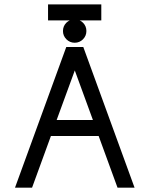

<svg xmlns="http://www.w3.org/2000/svg" viewBox="-20 -860 686 880"><path d="M596.7 0H518.6L432.1 -236.8H213.4L127 0H48.8L283.7 -644.5H361.8ZM405.8 -310.1 322.8 -537.1 239.7 -310.1ZM345.2 -766.6Q353.5 -762.7 360.4 -755.9Q376 -740.2 376 -717.8Q376 -695.8 360.4 -679.9Q344.7 -664.1 322.3 -664.1Q300.3 -664.1 284.4 -679.9Q268.6 -695.8 268.6 -717.8Q268.6 -740.2 284.2 -755.9Q291.5 -762.7 299.8 -766.6H200.2V-839.8H444.3V-766.6Z"/></svg>

Font: Catrinity
Style: Regular
Weight: 400
Designer: Alexander Lange
Foundry: High-Logic / Made with FontCreator
Version: Version 2.090;May 20, 2024;FontCreator 15.0.0.2974 64-bit